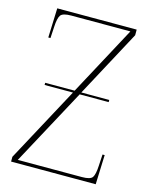

<svg xmlns="http://www.w3.org/2000/svg" viewBox="-109 -786 677 857"><g transform="rotate(15 229.5 -357.0)"><path d="M26 0V-22L213 -369H82V-379H218L390 -699H117Q78 -699 68 -685Q58 -671 56 -630L53 -578H43L48 -714H415V-688L249 -379H378V-369H244L53 -15H349Q388 -15 397.5 -29Q407 -43 409 -83L412 -136H422L417 0Z"/></g></svg>

Font: Noto Serif Display SemiCondensed Thin
Style: Regular
Weight: 100
Width: 4
Designer: Monotype Design Team
Foundry: Monotype Imaging Inc.
Version: Version 2.009